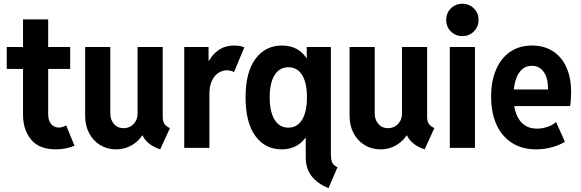

<svg xmlns="http://www.w3.org/2000/svg" viewBox="-20 -781 3066 1014"><path d="M274.9 7.8Q187.5 7.8 144.5 -43.5Q101.6 -94.7 101.6 -175.3V-678.7H234.4V-178.7Q234.4 -144 250.2 -125.7Q266.1 -107.4 290.5 -107.4Q300.8 -107.4 311 -110.8Q321.3 -114.3 329.6 -118.7L373.5 -11.2Q355 -3.4 328.9 2.2Q302.7 7.8 274.9 7.8ZM15.6 -417V-532.7H350.6V-417Z M592.8 7.8Q545.9 7.8 509 -14.9Q472.2 -37.6 450.9 -77.4Q429.7 -117.2 429.7 -169.4V-532.7H562.5V-182.1Q562.5 -148.4 581.8 -126.2Q601.1 -104 632.3 -104Q653.3 -104 670.2 -114Q687 -124 696.8 -141.6Q706.5 -159.2 706.5 -181.2V-532.7H839.4V-163.1Q839.4 -141.1 847.9 -127.7Q856.4 -114.3 877.4 -104.5L826.2 7.8Q781.2 -6.8 754.4 -34.4Q727.5 -62 726.1 -95.2L752 -66.4H703.6L747.1 -99.1Q730.5 -51.8 688.2 -22Q646 7.8 592.8 7.8Z M953.1 0V-532.7H1081.5V-460.4H1096.2L1067.9 -424.8Q1077.1 -452.6 1096.4 -479.5Q1115.7 -506.3 1145.5 -523.4Q1175.3 -540.5 1216.3 -540.5Q1233.4 -540.5 1249 -537.6Q1264.6 -534.7 1270.5 -531.2L1215.8 -399.9Q1211.9 -403.8 1200.2 -406.7Q1188.5 -409.7 1176.8 -409.7Q1155.8 -409.7 1134.8 -397Q1113.8 -384.3 1099.9 -356.4Q1085.9 -328.6 1085.9 -283.7V0Z M1714.8 212.9Q1654.3 187.5 1624.5 147.7Q1594.7 107.9 1594.7 49.3V-52.7H1574.7L1602.1 -98.1V-409.2L1585.4 -474.1H1600.1V-532.7H1727.5V28.8Q1727.5 64 1735.1 78.6Q1742.7 93.3 1762.2 102.1ZM1467.3 7.8Q1380.9 7.8 1328.9 -62.5Q1276.9 -132.8 1276.9 -267.1Q1276.9 -399.9 1329.1 -470.2Q1381.3 -540.5 1468.8 -540.5Q1558.1 -540.5 1602.5 -468.3Q1647 -396 1647 -268.6Q1647 -140.1 1601.8 -66.2Q1556.6 7.8 1467.3 7.8ZM1502.4 -106.9Q1549.8 -106.9 1575.4 -148.7Q1601.1 -190.4 1601.1 -267.6Q1601.1 -343.3 1575.7 -384.5Q1550.3 -425.8 1503.4 -425.8Q1456.1 -425.8 1430.2 -384.3Q1404.3 -342.8 1404.3 -267.1Q1404.3 -191.4 1429.9 -149.2Q1455.6 -106.9 1502.4 -106.9Z M1989.3 7.8Q1942.4 7.8 1905.5 -14.9Q1868.7 -37.6 1847.4 -77.4Q1826.2 -117.2 1826.2 -169.4V-532.7H1959V-182.1Q1959 -148.4 1978.3 -126.2Q1997.6 -104 2028.8 -104Q2049.8 -104 2066.7 -114Q2083.5 -124 2093.3 -141.6Q2103 -159.2 2103 -181.2V-532.7H2235.8V-163.1Q2235.8 -141.1 2244.4 -127.7Q2252.9 -114.3 2273.9 -104.5L2222.7 7.8Q2177.7 -6.8 2150.9 -34.4Q2124 -62 2122.6 -95.2L2148.4 -66.4H2100.1L2143.6 -99.1Q2127 -51.8 2084.7 -22Q2042.5 7.8 1989.3 7.8Z M2355.5 0V-532.7H2488.3V0ZM2421.9 -590.3Q2385.7 -590.3 2361.1 -615Q2336.4 -639.6 2336.4 -675.8Q2336.4 -711.9 2361.1 -736.6Q2385.7 -761.2 2421.9 -761.2Q2458 -761.2 2482.7 -736.6Q2507.3 -711.9 2507.3 -675.8Q2507.3 -639.6 2482.7 -615Q2458 -590.3 2421.9 -590.3Z M2811.5 7.8Q2737.8 7.8 2684.6 -25.9Q2631.3 -59.6 2602.5 -121.8Q2573.7 -184.1 2573.7 -271Q2573.7 -352.1 2599.6 -412.8Q2625.5 -473.6 2673.8 -507.1Q2722.2 -540.5 2790 -540.5Q2853.5 -540.5 2899.9 -510.7Q2946.3 -481 2971.2 -425.8Q2996.1 -370.6 2996.1 -295.4Q2996.1 -273.4 2994.6 -253.4Q2993.2 -233.4 2990.7 -220.7H2678.2V-308.6H2874.5Q2874.5 -368.7 2851.6 -401.1Q2828.6 -433.6 2788.6 -433.6Q2756.8 -433.6 2735.4 -413.3Q2713.9 -393.1 2702.9 -356.7Q2691.9 -320.3 2691.9 -272.5Q2691.9 -218.8 2706.1 -180.4Q2720.2 -142.1 2747.8 -121.8Q2775.4 -101.6 2815.9 -101.6Q2844.2 -101.6 2872.1 -111.3Q2899.9 -121.1 2916.5 -136.7L2963.4 -32.7Q2935.1 -14.2 2894.3 -3.2Q2853.5 7.8 2811.5 7.8Z"/></svg>

Font: Reddit Sans Condensed
Style: Bold
Weight: 700
Designer: Stephen Hutchings
Foundry: Reddit
Version: Version 1.014